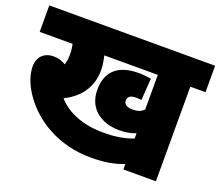

<svg xmlns="http://www.w3.org/2000/svg" viewBox="-106 -775 1065 927"><g transform="rotate(20 426.0 -311.0)"><path d="M774 -486H852V-622H0V-486H169C173 -469 175 -452 175 -434C175 -415 173 -397 167 -380C148 -392 128 -398 105 -398C57 -398 25 -368 25 -318C25 -274 44 -223 80 -174C146 -82 270 0 439 0C507 0 560 -9 607 -28V0H774ZM549 -287C522 -287 504 -296 504 -317C504 -336 517 -347 546 -347C557 -347 566 -346 574 -345L582 -457C565 -460 540 -463 518 -463C413 -463 357 -414 357 -319C357 -222 429 -171 524 -171C558 -171 585 -177 607 -186V-159C557 -140 511 -134 455 -134C349 -134 267 -168 218 -224C298 -264 342 -327 342 -413C342 -441 337 -465 332 -486H607V-308C592 -292 572 -287 549 -287Z"/></g></svg>

Font: Noto Sans Devanagari SemiCondensed Black
Style: Regular
Weight: 900
Width: 4
Designer: Jelle Bosma - Monotype Design Team
Foundry: Monotype Imaging Inc.
Version: Version 2.004